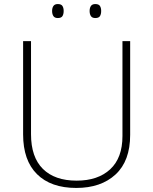

<svg xmlns="http://www.w3.org/2000/svg" viewBox="-20 -917 756 947"><path d="M622 -252Q622 -123 550 -56.5Q478 10 356 10Q231 10 162.5 -58Q94 -126 94 -254V-714H133V-255Q133 -142 191.5 -84Q250 -26 358 -26Q463 -26 523.5 -82Q584 -138 584 -246V-714H622ZM237 -863Q237 -878 243.5 -887.5Q250 -897 265 -897Q282 -897 288 -887.5Q294 -878 294 -863Q294 -847 288 -837.5Q282 -828 265 -828Q250 -828 243.5 -837.5Q237 -847 237 -863ZM422 -863Q422 -878 428.5 -887.5Q435 -897 450 -897Q467 -897 473 -887.5Q479 -878 479 -863Q479 -847 473 -837.5Q467 -828 450 -828Q435 -828 428.5 -837.5Q422 -847 422 -863Z"/></svg>

Font: Noto Sans Arabic UI XLt
Style: Regular
Weight: 200
Designer: Monotype Design Team, Nadine Chahine and Nizar Qandah
Foundry: Monotype Imaging Inc.
Version: Version 2.010; ttfautohint (v1.8.4.7-5d5b)